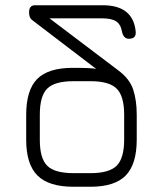

<svg xmlns="http://www.w3.org/2000/svg" viewBox="-20 -713 622 733"><path d="M260 0Q166 0 123 -43Q80 -86 80 -179V-275Q80 -369 122 -411.5Q164 -454 258 -454Q331 -454 347 -450L102 -637Q91 -645 91 -666Q91 -693 114 -693H372Q488 -693 498 -593Q501 -565 472 -565Q452 -565 446 -591Q441 -620 423.5 -631.5Q406 -643 369 -643H169L432 -444Q475 -412 488.5 -371Q502 -330 502 -275V-180Q502 -86 460 -43Q418 0 325 0ZM260 -52H326Q397 -52 425.5 -80.5Q454 -109 454 -180V-275Q454 -346 425.5 -374.5Q397 -403 326 -403H260Q189 -403 160.5 -375Q132 -347 132 -275V-179Q132 -108 160.5 -80Q189 -52 260 -52Z"/></svg>

Font: Jura
Style: Regular
Weight: 400
Designer: Daniel Johnson, Alexei Vanyashin
Foundry: Daniel Johnson
Version: Version 5.103